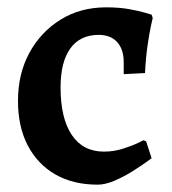

<svg xmlns="http://www.w3.org/2000/svg" viewBox="-20 -491 469 523"><path d="M246 12Q179 12 130.5 -16Q82 -44 55.5 -95Q29 -146 29 -216Q29 -290 60 -347Q91 -404 145 -437.5Q199 -471 269 -471Q305 -471 332.5 -466Q360 -461 376.5 -456Q393 -451 393 -451L396 -442Q396 -442 391.5 -422Q387 -402 382 -367.5Q377 -333 375 -292L317 -289V-321Q317 -357 299 -376.5Q281 -396 249 -396Q198 -396 171.5 -359Q145 -322 145 -253Q145 -169 175.5 -123.5Q206 -78 263 -78Q290 -78 315 -86Q340 -94 355.5 -101.5Q371 -109 371 -109L378 -106L393 -60Q393 -60 378.5 -49.5Q364 -39 341 -24.5Q318 -10 292.5 1Q267 12 246 12Z"/></svg>

Font: Alegreya SemiBold
Style: Regular
Weight: 600
Designer: Juan Pablo del Peral
Foundry: Huerta Tipografica
Version: Version 2.009